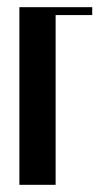

<svg xmlns="http://www.w3.org/2000/svg" viewBox="-20 -515 285 535"><path d="M34 -495H237V-473H135V0H34Z"/></svg>

Font: Moniqa Extra Bold Narrow Heading
Style: Regular
Weight: 800
Width: 4
Designer: Rajesh Rajput
Foundry: Rajesh Rajput
Version: Version 1.000;December 15, 2022;FontCreator 14.0.0.2794 32-b